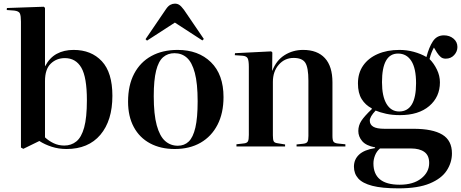

<svg xmlns="http://www.w3.org/2000/svg" viewBox="-20 -804 2531 1054"><path d="M108 13 95 6V-685Q95 -716 89.5 -729.5Q84 -743 58 -746L17 -749L18 -760L220 -767L227 -761V-441H228Q252 -487 291.5 -508.5Q331 -530 384 -530Q481 -530 539 -468Q597 -406 597 -278Q597 -142 531 -64Q465 14 345 14Q302 14 263.5 1.5Q225 -11 196 -30ZM333 -5Q371 -5 399 -27.5Q427 -50 442 -104Q457 -158 457 -254Q457 -380 426.5 -432.5Q396 -485 336 -485Q290 -485 258.5 -454.5Q227 -424 227 -359V-50Q247 -31 274 -18Q301 -5 333 -5Z M939 14Q862 14 804 -17Q746 -48 714.5 -106.5Q683 -165 683 -246Q683 -336 716.5 -399.5Q750 -463 811 -496.5Q872 -530 955 -530Q1069 -530 1138 -462.5Q1207 -395 1207 -271Q1207 -183 1174 -119Q1141 -55 1081 -20.5Q1021 14 939 14ZM956 -4Q992 -4 1016 -27Q1040 -50 1052.5 -103.5Q1065 -157 1065 -248Q1065 -346 1049.5 -404Q1034 -462 1006 -487Q978 -512 938 -512Q901 -512 875.5 -490Q850 -468 837 -416Q824 -364 824 -276Q824 -176 840.5 -116Q857 -56 886.5 -30Q916 -4 956 -4ZM787 -581 779 -589 892 -755Q903 -771 915 -777.5Q927 -784 940 -784Q954 -784 964.5 -777Q975 -770 990 -750L1099 -590L1091 -582L940 -680Z M1278 0V-12L1321 -17Q1336 -19 1341 -28Q1346 -37 1346 -63V-437Q1346 -470 1340 -483Q1334 -496 1312 -498L1269 -501L1270 -512L1469 -522L1475 -516L1474 -416H1475Q1497 -473 1542.5 -501.5Q1588 -530 1644 -530Q1722 -530 1763.5 -485Q1805 -440 1805 -352V-58Q1805 -34 1811 -26Q1817 -18 1836 -16L1876 -12V0H1608V-11L1645 -15Q1663 -17 1668 -26Q1673 -35 1673 -58V-361Q1673 -433 1656 -459.5Q1639 -486 1592 -486Q1543 -486 1510.5 -449Q1478 -412 1478 -354V-61Q1478 -37 1482.5 -28.5Q1487 -20 1502 -18L1545 -11V0Z M2168 230Q2077 230 2023.5 216Q1970 202 1946.5 175.5Q1923 149 1923 111Q1923 71 1951.5 44.5Q1980 18 2039 9V5Q1990 -4 1968.5 -29Q1947 -54 1947 -85Q1947 -115 1963.5 -140.5Q1980 -166 2021 -205V-209Q1986 -227 1965.5 -260Q1945 -293 1945 -346Q1945 -403 1973.5 -444Q2002 -485 2053.5 -507.5Q2105 -530 2173 -530Q2213 -530 2251.5 -519.5Q2290 -509 2321 -491Q2335 -545 2356.5 -577.5Q2378 -610 2417 -610Q2448 -610 2469.5 -592Q2491 -574 2491 -546Q2491 -521 2473 -501.5Q2455 -482 2427 -482Q2410 -482 2399.5 -491Q2389 -500 2379 -515L2362 -543Q2354 -528 2348.5 -514Q2343 -500 2338 -480Q2362 -456 2378.5 -422Q2395 -388 2395 -352Q2395 -272 2336.5 -222Q2278 -172 2175 -172Q2133 -172 2099.5 -179.5Q2066 -187 2042 -197Q2010 -163 2010 -142Q2010 -120 2029 -108.5Q2048 -97 2091 -97H2250Q2355 -97 2408 -65Q2461 -33 2461 38Q2461 88 2432.5 132Q2404 176 2339.5 203Q2275 230 2168 230ZM2171 -192Q2264 -192 2264 -347Q2264 -429 2238 -469.5Q2212 -510 2165 -510Q2077 -510 2077 -353Q2077 -275 2102 -233.5Q2127 -192 2171 -192ZM2174 210Q2249 210 2292.5 175.5Q2336 141 2336 91Q2336 49 2309.5 30Q2283 11 2236 11H2066Q2048 26 2039 48.5Q2030 71 2030 93Q2030 210 2174 210Z"/></svg>

Font: Literata 72pt SemiBold
Style: Regular
Weight: 600
Designer: Latin by Veronika Burian and Jose Scaglione. Greek by Irene Vlachou. Cyrillic by Vera Evstafieva.
Foundry: TypeTogether
Version: Version 3.002